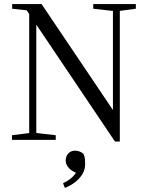

<svg xmlns="http://www.w3.org/2000/svg" viewBox="-20 -690 729 947"><path d="M39 0H255V-23L151 -35H135L39 -23ZM124 0H159V-335V-654H124ZM440 -647 546 -635H561L650 -647V-670H440ZM547 8H571V-670H537V-335V-135L544 -137L185 -670H40V-647L112 -639L155 -573H156ZM400 118Q400 108 399 94Q397 80 392 69Q383 61 372 57Q361 53 350 53Q330 53 317 67Q304 81 304 102Q304 123 321 140Q337 157 366 166L362 151Q348 174 333 187Q317 201 291 214L300 237Q329 225 351 208Q373 191 387 168Q400 146 400 118Z"/></svg>

Font: Source Serif 4 48pt
Style: Regular
Weight: 400
Designer: Frank Grie√ühammer
Foundry: Adobe Systems Incorporated
Version: Version 4.004;hotconv 1.0.116;makeotfexe 2.5.65601